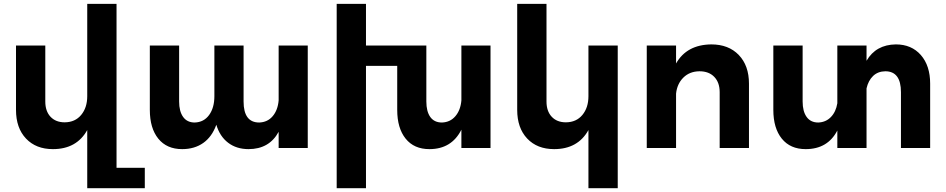

<svg xmlns="http://www.w3.org/2000/svg" viewBox="-20 -777 4967 1008"><path d="M591.8 104H740.2V210.9H438V-94.2Q382.3 5.9 257.8 5.9Q168.9 5.9 116.5 -49.6Q64 -105 64 -200.2V-538.1H217.8V-244.1Q217.8 -193.4 245.1 -164.1Q272.5 -134.8 319.8 -134.8Q374.5 -135.3 406.2 -173.6Q438 -211.9 438 -272V-756.8H591.8Z M1442.9 -538.1H1595.7V0H1442.9V-85Q1393.6 5.9 1284.7 5.9Q1221.7 5.9 1177.7 -27.6Q1133.8 -61 1115.7 -122.1Q1092.8 -58.6 1046.9 -26.4Q1001 5.9 936.5 5.9Q855.5 5.9 811 -49.1Q766.6 -104 766.6 -200.2V-538.1H920.4V-244.1Q920.4 -192.4 941.4 -163.1Q962.4 -133.8 1002.4 -133.8Q1050.3 -135.3 1077.9 -173.3Q1105.5 -211.4 1105.5 -272V-538.1H1258.8V-244.1Q1258.8 -133.8 1340.8 -133.8Q1384.8 -135.3 1411.6 -167Q1438.5 -198.7 1442.9 -250Z M2402.3 -538.1H2555.2V0H2402.3V-96.2Q2351.1 5.9 2234.4 5.9Q2153.8 5.9 2109.6 -49.1Q2065.4 -104 2065.4 -200.2V-431.2H1901.4V210.9H1747.6V-756.8H1901.4V-538.1H2218.3V-244.1Q2218.3 -191.9 2239 -162.8Q2259.8 -133.8 2300.3 -133.8Q2343.8 -135.3 2370.8 -167Q2397.9 -198.7 2402.3 -250Z M3069.3 -538.1H3223.1V210.9H3069.3V-94.2Q3013.7 5.9 2889.2 5.9Q2800.3 5.9 2747.8 -49.6Q2695.3 -105 2695.3 -200.2V-756.8H2849.1V-244.1Q2849.1 -193.4 2876.5 -164.1Q2903.8 -134.8 2951.2 -134.8Q3005.9 -135.3 3037.6 -173.6Q3069.3 -211.9 3069.3 -272Z M3714.4 -543.9Q3805.2 -543.9 3858.6 -488.3Q3912.1 -432.6 3912.1 -337.9V0H3758.3V-293Q3758.3 -343.8 3730 -373.3Q3701.7 -402.8 3652.3 -402.8Q3600.6 -402.3 3567.6 -369.6Q3534.7 -336.9 3529.3 -285.2V0H3375.5V-538.1H3529.3V-443.8Q3585.4 -542.5 3714.4 -543.9Z M4683.1 -543.9Q4765.6 -543.9 4814.5 -488Q4863.3 -432.1 4863.3 -337.9V0H4710V-293Q4710 -402.8 4627.9 -402.8Q4588.9 -402.3 4563.7 -378.2Q4538.6 -354 4529.3 -313V0H4376V-91.8Q4325.2 5.9 4210 5.9Q4128.9 5.9 4084.5 -49.1Q4040 -104 4040 -200.2V-538.1H4193.8V-244.1Q4193.8 -192.4 4214.8 -163.1Q4235.8 -133.8 4275.9 -133.8Q4315.9 -135.3 4342.3 -162.6Q4368.7 -189.9 4376 -234.9V-538.1H4529.3V-458Q4578.6 -542.5 4683.1 -543.9Z"/></svg>

Font: Montserrat arm SemiBold
Style: Regular
Weight: 600
Designer: Julieta Ulanovsky
Foundry: Julieta Ulanovsky
Version: Version 6.000;PS 006.000;hotconv 1.0.88;makeotf.lib2.5.64775